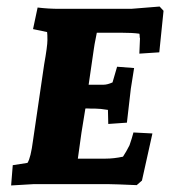

<svg xmlns="http://www.w3.org/2000/svg" viewBox="-20 -563 521 587"><path d="M276 -463Q267 -418 267 -414L251 -304H297Q308 -304 324 -311L338 -359L390 -355Q382 -307 380 -292L368 -188L311 -184L310 -227Q286 -231 270 -231H258Q241 -232 241 -231L229 -157L218 -78H303Q328 -78 356 -84Q366 -99 376 -119Q383 -139 388 -158L446 -155L414 -11L398 3Q329 0 313 0H82L14 4L19 -58L64 -65Q74 -80 81 -134L115 -366Q125 -422 125 -440.5Q125 -459 124 -465L81 -474L95 -540Q128 -536 162 -536H381L468 -543L480 -530L467 -403L406 -399L408 -446Q407 -447 407 -452.5Q407 -458 406 -460Q385 -463 348 -463Z"/></svg>

Font: Andada SC
Style: Bold Italic
Weight: 700
Italic angle: -8.29999°
Designer: Carolina Giovagnoli
Foundry: Carolina Giovagnoli
Version: Version 1.003